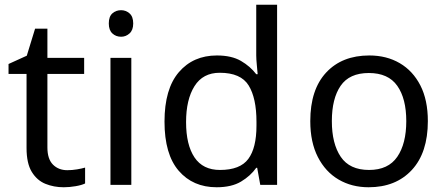

<svg xmlns="http://www.w3.org/2000/svg" viewBox="-20 -780 1879 810"><path d="M264 -62Q284 -62 305 -65.5Q326 -69 339 -73V-6Q325 1 299 5.5Q273 10 249 10Q207 10 171.5 -4.5Q136 -19 114 -55Q92 -91 92 -156V-468H16V-510L93 -545L128 -659H180V-536H335V-468H180V-158Q180 -109 203.5 -85.5Q227 -62 264 -62Z M491 -737Q511 -737 526.5 -723.5Q542 -710 542 -681Q542 -653 526.5 -639Q511 -625 491 -625Q469 -625 454 -639Q439 -653 439 -681Q439 -710 454 -723.5Q469 -737 491 -737ZM534 -536V0H446V-536Z M894 10Q794 10 734 -59.5Q674 -129 674 -267Q674 -405 734.5 -475.5Q795 -546 895 -546Q957 -546 996.5 -523Q1036 -500 1061 -467H1067Q1066 -480 1063.5 -505.5Q1061 -531 1061 -546V-760H1149V0H1078L1065 -72H1061Q1037 -38 997 -14Q957 10 894 10ZM908 -63Q993 -63 1027.5 -109.5Q1062 -156 1062 -250V-266Q1062 -366 1029 -419.5Q996 -473 907 -473Q836 -473 800.5 -416.5Q765 -360 765 -265Q765 -169 800.5 -116Q836 -63 908 -63Z M1785 -269Q1785 -136 1717.5 -63Q1650 10 1535 10Q1464 10 1408.5 -22.5Q1353 -55 1321 -117.5Q1289 -180 1289 -269Q1289 -402 1356 -474Q1423 -546 1538 -546Q1611 -546 1666.5 -513.5Q1722 -481 1753.5 -419.5Q1785 -358 1785 -269ZM1380 -269Q1380 -174 1417.5 -118.5Q1455 -63 1537 -63Q1618 -63 1656 -118.5Q1694 -174 1694 -269Q1694 -364 1656 -418Q1618 -472 1536 -472Q1454 -472 1417 -418Q1380 -364 1380 -269Z"/></svg>

Font: Noto Sans Old North Arabian
Style: Regular
Weight: 400
Designer: Monotype Design Team
Foundry: Monotype Imaging Inc.
Version: Version 2.001; ttfautohint (v1.8.4.7-5d5b)